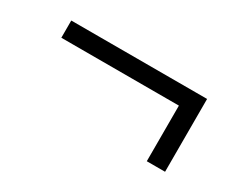

<svg xmlns="http://www.w3.org/2000/svg" viewBox="-51 -598 773 628"><g transform="rotate(30 335.5 -283.5)"><path d="M523 -146V-356H79V-421H592V-146Z"/></g></svg>

Font: Nunito Sans 10pt SemiExpanded
Style: Regular
Weight: 400
Width: 6
Designer: Vernon Adams
Foundry: Vernon Adams
Version: Version 3.101;gftools[0.9.27]